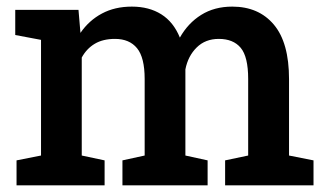

<svg xmlns="http://www.w3.org/2000/svg" viewBox="-20 -558 988 578"><path d="M29.8 0V-75.2L103.5 -89.8V-438L25.9 -452.6V-528.3H216.3L222.2 -459Q248 -496.6 286.9 -517.3Q325.7 -538.1 377 -538.1Q428.7 -538.1 465.6 -514.9Q502.4 -491.7 521.5 -444.8Q545.9 -488.3 585.7 -513.2Q625.5 -538.1 679.2 -538.1Q758.8 -538.1 804.4 -483.9Q850.1 -429.7 850.1 -319.8V-89.8L923.8 -75.2V0H657.7V-75.2L727.1 -89.8V-320.3Q727.1 -387.2 704.6 -414.1Q682.1 -440.9 638.7 -440.9Q598.1 -440.9 572 -415Q545.9 -389.2 538.1 -349.1V-89.8L605 -75.2V0H348.6V-75.2L415.5 -89.8V-320.3Q415.5 -384.8 392.6 -412.8Q369.6 -440.9 326.2 -440.9Q290 -440.9 265.4 -426.3Q240.7 -411.6 226.1 -384.8V-89.8L294.9 -75.2V0Z"/></svg>

Font: Roboto Slab LO Medium
Style: Regular
Weight: 500
Designer: Google
Version: Version 2.000